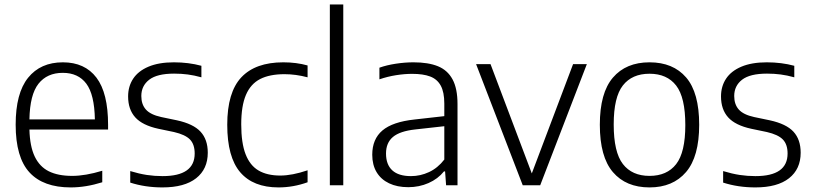

<svg xmlns="http://www.w3.org/2000/svg" viewBox="-20 -828 3635 858"><path d="M463 -249H111.5Q113.5 -174 135.2 -128.5Q157 -83 198.2 -62.5Q239.5 -42 302.5 -42Q361.5 -42 437 -65V-13.5Q363.5 9.5 296 9.5Q173.5 9.5 111.8 -57.5Q50 -124.5 50 -271Q50 -411.5 105.5 -480.5Q161 -549.5 261 -549.5Q359 -549.5 411 -481Q463 -412.5 463 -270ZM111.5 -294.5H404Q402 -405.5 365.8 -454Q329.5 -502.5 260.5 -502.5Q190.5 -502.5 152 -453.8Q113.5 -405 111.5 -294.5Z M562 -12V-63.5Q601.5 -51.5 636 -46.2Q670.5 -41 706.5 -41Q850 -41 850 -142Q850 -183 828.8 -204.8Q807.5 -226.5 757.5 -238L688 -252.5Q616.5 -268 584.5 -303.5Q552.5 -339 552.5 -397Q552.5 -442 575 -476.2Q597.5 -510.5 643.5 -530Q689.5 -549.5 757 -549.5Q823 -549.5 880 -534V-482.5Q847.5 -491.5 819 -495.2Q790.5 -499 758 -499Q682 -499 646.8 -471.8Q611.5 -444.5 611.5 -399Q611.5 -361.5 632 -338.5Q652.5 -315.5 700.5 -305L770 -290.5Q844 -274.5 876.2 -239.5Q908.5 -204.5 908.5 -145.5Q908.5 -72.5 856.5 -31.5Q804.5 9.5 706 9.5Q628.5 9.5 562 -12Z M995.5 -270.5Q995.5 -415.5 1058.5 -482.5Q1121.5 -549.5 1246 -549.5Q1304.5 -549.5 1354.5 -535.5V-482.5Q1301.5 -496.5 1251.5 -496.5Q1185 -496.5 1142.5 -474.8Q1100 -453 1079 -403.8Q1058 -354.5 1058 -272.5Q1058 -189 1077.5 -138.8Q1097 -88.5 1135.5 -66Q1174 -43.5 1232.5 -43.5Q1285.5 -43.5 1354.5 -67V-13.5Q1290.5 9.5 1224.5 9.5Q1111.5 9.5 1053.5 -58.2Q995.5 -126 995.5 -270.5Z M1454 0V-808H1514V0Z M2024.5 -363V0H1973.5L1969 -62H1964Q1937 -28.5 1895 -10Q1853 8.5 1804.5 8.5Q1755 8.5 1718.8 -8.8Q1682.5 -26 1663 -58.5Q1643.5 -91 1643.5 -136.5Q1643.5 -206.5 1689 -245Q1734.5 -283.5 1832.5 -294L1965.5 -309V-365Q1965.5 -416.5 1949.5 -445.5Q1933.5 -474.5 1902.2 -486.2Q1871 -498 1821.5 -498Q1788 -498 1750 -492Q1712 -486 1675.5 -473.5V-525.5Q1707.5 -537 1748.2 -543.2Q1789 -549.5 1827.5 -549.5Q1894 -549.5 1937 -532Q1980 -514.5 2002.2 -473.5Q2024.5 -432.5 2024.5 -363ZM1965.5 -115V-264L1835.5 -249.5Q1767 -242 1736 -216Q1705 -190 1705 -142Q1705 -92.5 1733 -66.8Q1761 -41 1816.5 -41Q1858.5 -41 1897.2 -59Q1936 -77 1965.5 -115Z M2541 -541.5H2602.5L2394 0H2316L2107.5 -541.5H2172L2356.5 -53Z M2660.5 -270.5Q2660.5 -413 2719 -481.2Q2777.5 -549.5 2882.5 -549.5Q2988 -549.5 3046.2 -481.8Q3104.5 -414 3104.5 -270.5Q3104.5 -128 3045.8 -59.2Q2987 9.5 2882.5 9.5Q2777.5 9.5 2719 -58.8Q2660.5 -127 2660.5 -270.5ZM3042.5 -269Q3042.5 -393 3001.5 -445.8Q2960.5 -498.5 2882.5 -498.5Q2804.5 -498.5 2763.5 -446.2Q2722.5 -394 2722.5 -272Q2722.5 -148 2763.5 -95Q2804.5 -42 2882.5 -42Q2960.5 -42 3001.5 -94.5Q3042.5 -147 3042.5 -269Z M3211.5 -12V-63.5Q3251 -51.5 3285.5 -46.2Q3320 -41 3356 -41Q3499.5 -41 3499.5 -142Q3499.5 -183 3478.2 -204.8Q3457 -226.5 3407 -238L3337.5 -252.5Q3266 -268 3234 -303.5Q3202 -339 3202 -397Q3202 -442 3224.5 -476.2Q3247 -510.5 3293 -530Q3339 -549.5 3406.5 -549.5Q3472.5 -549.5 3529.5 -534V-482.5Q3497 -491.5 3468.5 -495.2Q3440 -499 3407.5 -499Q3331.5 -499 3296.2 -471.8Q3261 -444.5 3261 -399Q3261 -361.5 3281.5 -338.5Q3302 -315.5 3350 -305L3419.5 -290.5Q3493.5 -274.5 3525.8 -239.5Q3558 -204.5 3558 -145.5Q3558 -72.5 3506 -31.5Q3454 9.5 3355.5 9.5Q3278 9.5 3211.5 -12Z"/></svg>

Font: Encode Sans Light
Style: Regular
Weight: 300
Designer: Multiple Designers
Foundry: Impallari Type
Version: Version 2.000